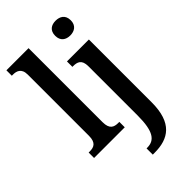

<svg xmlns="http://www.w3.org/2000/svg" viewBox="-297 -849 1177 1177"><g transform="rotate(-45 291.0 -261.0)"><path d="M442 -634C479 -634 510 -653 510 -698C510 -744 479 -762 442 -762C405 -762 375 -744 375 -698C375 -653 405 -634 442 -634ZM14 0H280V-47H270C235 -47 206 -58 206 -118V-760H14V-713H24C52 -713 88 -705 88 -649V-118C88 -58 59 -47 24 -47H14ZM283 240H299C420 240 505 187 505 8V-536H315V-489H320C357 -489 387 -480 387 -422V5C387 144 352 186 289 186H283Z"/></g></svg>

Font: Noto Serif Condensed Semi
Style: Regular
Weight: 600
Width: 3
Designer: Monotype Design Team
Foundry: Monotype Imaging Inc.
Version: Version 1.002